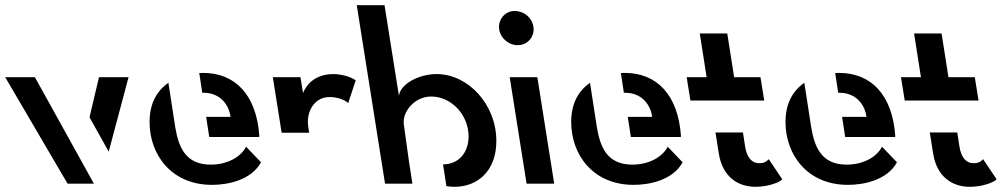

<svg xmlns="http://www.w3.org/2000/svg" viewBox="-43 -708 3861 740"><path d="M338.5 -410.5 302 -256 376 -123.5 452.5 -410.5ZM-23 -410.5 217.5 0H319L91.5 -410.5Z M632.5 -217.5 606 -389C559.5 -356 533.5 -307.5 533.5 -237.5C533.5 -112 617.5 4.5 774 4.5C833.5 4.5 924.5 -12.5 963 -82.5L905.5 -142.5C886.5 -105 836 -73.5 769 -73.5C670.5 -73.5 645 -143.5 632.5 -217.5ZM725 -426.5 736.5 -350.5H741C808 -350.5 840 -301.5 845.5 -257.5H751.5L763.5 -180H956C956.5 -181 956.5 -182.5 956.5 -184C945.5 -343.5 862.5 -427 740 -427C734 -427 730 -427 725 -426.5Z M1008.5 -410.5 1042.5 -196.5H1148.5L1145 -220C1136.5 -275 1167 -334 1227 -334C1261.5 -334 1288.5 -321 1299 -310.5L1328 -398.5C1313.5 -409 1279 -422.5 1241 -422.5C1188.5 -422.5 1155 -398.5 1138 -373.5C1131.5 -364 1127 -356 1125 -348.5L1115 -410.5Z M1546.5 0 1533.5 -84 1513.5 -227.5C1506.5 -278.5 1556 -336 1618.5 -336C1697.5 -336 1763 -264.5 1763 -182.5C1763 -120 1725 -74.5 1664.5 -74.5L1677.5 9.5C1688 11 1698 12 1708.5 12C1799 12 1870 -50.5 1870 -164.5C1870 -306 1761 -422.5 1640 -422.5C1572 -422.5 1501 -385.5 1494.5 -339L1439 -688H1332L1441 0Z M1956.5 -534C1992.5 -536 2018.5 -568.5 2013 -604.5C2007 -642.5 1973 -667.5 1936 -665.5C1901.5 -663.5 1875.5 -630.5 1881 -594.5C1886.5 -558.5 1921 -531.5 1956.5 -534ZM1921.5 -410.5 1986.5 0H2093L2028 -410.5Z M2257.5 -217.5 2231 -389C2184.5 -356 2158.5 -307.5 2158.5 -237.5C2158.5 -112 2242.5 4.5 2399 4.5C2458.5 4.5 2549.5 -12.5 2588 -82.5L2530.5 -142.5C2511.5 -105 2461 -73.5 2394 -73.5C2295.5 -73.5 2270 -143.5 2257.5 -217.5ZM2350 -426.5 2361.5 -350.5H2366C2433 -350.5 2465 -301.5 2470.5 -257.5H2376.5L2388.5 -180H2581C2581.5 -181 2581.5 -182.5 2581.5 -184C2570.5 -343.5 2487.5 -427 2365 -427C2359 -427 2355 -427 2350 -426.5Z M2603.5 -410.5 2618 -320.5H2902.5L2888 -410.5H2786.5L2760 -579H2654L2680.5 -410.5ZM2714.5 -197.5 2727.5 -116C2741.5 -28 2799.5 12 2869 12C2918 12 2962.5 -5.5 2972 -17L2920 -94.5C2919 -93 2915.5 -90 2909.5 -85.5C2903 -81 2894 -79 2882.5 -79C2854.5 -79 2835 -101.5 2828.5 -145L2820.5 -197.5Z M3083.5 -217.5 3057 -389C3010.5 -356 2984.5 -307.5 2984.5 -237.5C2984.5 -112 3068.5 4.5 3225 4.5C3284.5 4.5 3375.5 -12.5 3414 -82.5L3356.5 -142.5C3337.5 -105 3287 -73.5 3220 -73.5C3121.5 -73.5 3096 -143.5 3083.5 -217.5ZM3176 -426.5 3187.5 -350.5H3192C3259 -350.5 3291 -301.5 3296.5 -257.5H3202.5L3214.5 -180H3407C3407.5 -181 3407.5 -182.5 3407.5 -184C3396.5 -343.5 3313.5 -427 3191 -427C3185 -427 3181 -427 3176 -426.5Z M3429.5 -410.5 3444 -320.5H3728.5L3714 -410.5H3612.5L3586 -579H3480L3506.5 -410.5ZM3540.5 -197.5 3553.5 -116C3567.5 -28 3625.5 12 3695 12C3744 12 3788.5 -5.5 3798 -17L3746 -94.5C3745 -93 3741.5 -90 3735.5 -85.5C3729 -81 3720 -79 3708.5 -79C3680.5 -79 3661 -101.5 3654.5 -145L3646.5 -197.5Z"/></svg>

Font: Font.Observer
Style: Regular
Weight: 500
Italic angle: 9°
Version: Version 1.001;FEAKit 1.0